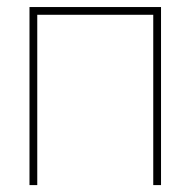

<svg xmlns="http://www.w3.org/2000/svg" viewBox="-20 -536 552 556"><path d="M446.3 -515.6V0H423.8V-493.2H87.9V0H65.4V-515.6Z"/></svg>

Font: Inter Display Thin
Style: Regular
Weight: 100
Designer: Rasmus Andersson
Foundry: rsms
Version: Version 4.000;git-a52131595